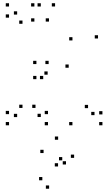

<svg xmlns="http://www.w3.org/2000/svg" viewBox="-20 -760 660 1180"><path d="M245.6 -273.5V-293.5H225.6V-273.5ZM582.4 -523.5V-543.5H562.4V-523.5ZM318.5 -720.2V-740.2H298.5V-720.2ZM191.3 -720V-740H171.3V-720ZM191.3 -627.3V-647.3H171.3V-627.3ZM281.1 -627.3V-647.3H261.1V-627.3ZM425.3 -511.5V-531.5H405.3V-511.5ZM279 -366.2V-386.2H259V-366.2ZM203.8 -366.2V-386.2H183.8V-366.2ZM203.8 -273.5V-293.5H183.8V-273.5ZM275 10V-10H255V10ZM275 -58.5V-78.5H255V-58.5ZM198.2 -96.6V-116.6H178.2V-96.6ZM230.8 -40.8V-60.8H210.8V-40.8ZM230.8 -720V-740H210.8V-720ZM35.5 -720V-740H15.5V-720ZM35.5 -651.5V-671.5H15.5V-651.5ZM118.2 -613.8V-633.8H98.2V-613.8ZM85.4 -670.4V-690.4H65.4V-670.4ZM85.4 -40.4V-60.4H65.4V-40.4ZM118.2 -96.6V-116.6H98.2V-96.6ZM35.5 -58.5V-78.5H15.5V-58.5ZM35.5 10V-10H15.5V10ZM609.5 10V-10H589.5V10ZM609.5 -56.8V-76.8H589.5V-56.8ZM521.2 -95.4V-115.4H501.2V-95.4ZM560.8 -52.4V-72.4H540.8V-52.4ZM402.2 -343.7V-363.7H382.2V-343.7ZM272.8 -301V-321H252.8V-301ZM425.1 10V-10H405.1V10ZM435.5 210.2V190.2H415.5V210.2ZM337.3 98.9V78.9H317.3V98.9ZM247.8 180.6V160.6H227.8V180.6ZM336.8 263.1V243.1H316.8V263.1ZM385.6 250.9V230.9H365.6V250.9ZM362.6 225.4V205.4H342.6V225.4ZM240.2 348V328H220.2V348ZM281.9 399.8V379.8H261.9V399.8Z"/></svg>

Font: Monaspace Xenon Dots Var
Style: Regular
Weight: 400
Designer: Riley Cran and the Lettermatic Team
Version: Version 1.100 (Monaspace Xenon Dots)